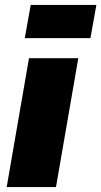

<svg xmlns="http://www.w3.org/2000/svg" viewBox="-20 -755 409 775"><path d="M7 0H206L296 -520H97ZM80 -601H345L369 -735H104Z"/></svg>

Font: Fixel Display Black
Style: Italic
Weight: 900
Italic angle: -10°
Designer: AlfaBravo + MacPaw
Foundry: Kyrylo Tkachov, Marchela Mozhyna, Serhii Makarenko, Maria Weinstein, Zakhar Kryvoshyya
Version: Version 1.210;Glyphs 3.2 (3217)